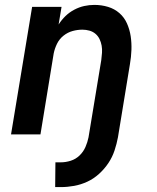

<svg xmlns="http://www.w3.org/2000/svg" viewBox="-20 -548 640 783"><path d="M205 215 206 114H228Q248 114 268.5 107.5Q289 101 304.5 86Q320 71 328.5 51.5Q337 32 341 12L393 -303Q395 -318 396 -333Q397 -348 394.5 -362Q392 -376 386 -388.5Q380 -401 369.5 -410Q359 -419 345 -423Q331 -427 316 -427Q296 -427 276 -421.5Q256 -416 239 -402.5Q222 -389 212.5 -369.5Q203 -350 199 -330L145 0H25L111 -520H231L219 -448Q231 -467 247 -482.5Q263 -498 283 -508.5Q303 -519 323.5 -523.5Q344 -528 365 -528Q394 -528 420.5 -520Q447 -512 467 -494.5Q487 -477 498 -452Q509 -427 513 -400Q517 -373 516 -344.5Q515 -316 510 -287L461 12Q456 39 447 66Q438 93 422 117Q406 141 384 161Q362 181 336 193Q310 205 282.5 210Q255 215 228 215Z"/></svg>

Font: Iosevka Aile Oblique
Style: Bold
Weight: 700
Italic angle: -9°
Designer: Belleve Invis
Foundry: Belleve Invis
Version: Version 31.1.0; ttfautohint (v1.8.4)